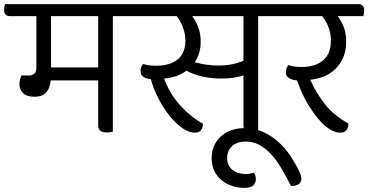

<svg xmlns="http://www.w3.org/2000/svg" viewBox="-48 -630 1782 929"><path d="M498 -552V7Q492 9 484.5 10Q477 11 469 11Q427 11 427 -23V-241H197Q195 -206 176.5 -184Q158 -162 119 -162Q81 -162 63.5 -179.5Q46 -197 46 -223Q46 -234 49 -245.5Q52 -257 56 -265H92Q109 -265 118.5 -274Q128 -283 128 -300V-552H0Q-28 -552 -28 -582Q-28 -588 -27 -595Q-26 -602 -24 -610H584Q612 -610 612 -580Q612 -574 611 -567Q610 -560 608 -552ZM199 -304H427V-552H199Z M1201 -552V7Q1195 9 1187.5 10Q1180 11 1172 11Q1130 11 1130 -23V-265Q1108 -258 1081.5 -254Q1055 -250 1023 -250Q979 -250 935 -259Q891 -268 854 -288Q810 -255 746 -250Q773 -176 824 -120Q875 -64 934 -31Q934 -12 924.5 0Q915 12 894 12Q866 12 834.5 -10Q803 -32 773.5 -68.5Q744 -105 719.5 -151.5Q695 -198 682 -247Q632 -251 632 -286Q632 -305 644 -320Q655 -317 670 -314.5Q685 -312 705 -312Q777 -312 813 -343.5Q849 -375 849 -433Q849 -468 836.5 -499Q824 -530 807 -552H584Q556 -552 556 -582Q556 -588 557 -595Q558 -602 560 -610H1287Q1315 -610 1315 -580Q1315 -574 1314 -567Q1313 -560 1311 -552ZM1008 -313Q1045 -313 1075 -319Q1105 -325 1130 -336V-552H882Q899 -529 911 -498.5Q923 -468 923 -429Q923 -370 894 -329Q921 -321 950 -317Q979 -313 1008 -313Z M976 134Q976 104 987 78Q998 52 1018 32.5Q1038 13 1067.5 1.5Q1097 -10 1134 -10Q1185 -10 1227 9.5Q1269 29 1302 59.5Q1335 90 1360 128.5Q1385 167 1402 204Q1410 221 1410 236Q1410 252 1396.5 261Q1383 270 1360 270Q1337 224 1313.5 184.5Q1290 145 1264 116.5Q1238 88 1207.5 71.5Q1177 55 1140 55Q1099 55 1075 77Q1051 99 1051 134Q1051 171 1076.5 191.5Q1102 212 1140 212Q1154 212 1163 210Q1172 208 1180 206Q1184 211 1187 219Q1190 227 1190 236Q1190 255 1177.5 267Q1165 279 1133 279Q1104 279 1076 270Q1048 261 1025.5 243Q1003 225 989.5 198Q976 171 976 134Z M1586 -552Q1604 -528 1615.5 -498.5Q1627 -469 1627 -429Q1627 -384 1612 -350.5Q1597 -317 1572.5 -294Q1548 -271 1516.5 -259Q1485 -247 1453 -244Q1482 -179 1525 -125Q1568 -71 1638 -32Q1638 -12 1628 0Q1618 12 1598 12Q1575 12 1548 -4.5Q1521 -21 1493.5 -53Q1466 -85 1438.5 -132Q1411 -179 1389 -241Q1364 -243 1349.5 -252.5Q1335 -262 1335 -280Q1335 -291 1338.5 -299.5Q1342 -308 1347 -315Q1358 -311 1374 -308.5Q1390 -306 1409 -306Q1449 -306 1476.5 -316Q1504 -326 1521 -343Q1538 -360 1545.5 -383.5Q1553 -407 1553 -433Q1553 -467 1542 -497Q1531 -527 1511 -552H1287Q1259 -552 1259 -582Q1259 -588 1260 -595Q1261 -602 1263 -610H1686Q1714 -610 1714 -580Q1714 -574 1713 -567Q1712 -560 1710 -552Z"/></svg>

Font: Baloo 2
Style: Regular
Weight: 400
Designer: Sarang Kulkarni and Ek Type
Foundry: Ek Type
Version: Version 1.640;hotconv 1.0.111;makeotfexe 2.5.65597; ttfautoh